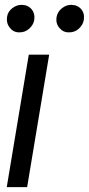

<svg xmlns="http://www.w3.org/2000/svg" viewBox="-20 -771 366 791"><path d="M7.8 0 98.6 -545.9H182.6L91.8 0ZM59.6 -637.7Q36.1 -637.2 20.8 -656.2Q5.4 -675.3 8.8 -700.2Q11.7 -722.2 29.8 -736.6Q47.9 -751 68.4 -751Q94.7 -751 109.9 -733.2Q125 -715.3 121.1 -688.5Q117.7 -668.5 100.3 -652.8Q83 -637.2 59.6 -637.7ZM263.7 -637.7Q240.7 -637.2 224.9 -655.8Q209 -674.3 212.9 -700.2Q216.8 -722.2 234.6 -736.6Q252.4 -751 272.5 -751Q299.3 -751 314.5 -733.2Q329.6 -715.3 325.2 -688.5Q321.8 -668.5 304.7 -652.8Q287.6 -637.2 263.7 -637.7Z"/></svg>

Font: Inter Tight
Style: Italic
Weight: 400
Italic angle: -9.39999°
Designer: Rasmus Andersson
Foundry: rsms
Version: Version 3.002